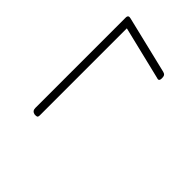

<svg xmlns="http://www.w3.org/2000/svg" viewBox="-17 -711 798 798"><g transform="rotate(-45 381.5 -312.5)"><path d="M627 -170Q618 -170 614.5 -173.5Q611 -177 614 -185L671 -420H160Q150 -420 148 -424.5Q146 -429 147 -439Q151 -455 168 -455H699Q716 -455 711 -438L650 -185Q648 -177 643 -173.5Q638 -170 627 -170Z"/></g></svg>

Font: Playwrite IS Thin
Style: Regular
Weight: 250
Designer: Veronika Burian, José Scaglione
Foundry: TypeTogether
Version: Version 1.002